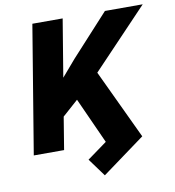

<svg xmlns="http://www.w3.org/2000/svg" viewBox="-96 -813 980 1075"><g transform="rotate(-10 394.0 -275.0)"><path d="M40 0 160.2 -727.5H332.5L278.3 -399.9L358.4 -493.2L572.8 -727.5H787.6L470.7 -394.5L656.7 0L412.6 178.7L337.9 76.7L450.2 -4.9L332.5 -265.1L242.7 -185.1L212.4 0Z"/></g></svg>

Font: Inter Extra Bold
Style: Italic
Weight: 800
Italic angle: -9.39999°
Designer: Rasmus Andersson
Foundry: rsms
Version: Version 4.000;git-3c8e0fc